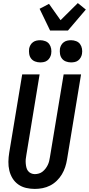

<svg xmlns="http://www.w3.org/2000/svg" viewBox="-20 -1218 577 1246"><path d="M206 8Q177 8 149 1.5Q121 -5 98.5 -21Q76 -37 61.5 -60.5Q47 -84 40.5 -111.5Q34 -139 34.5 -168.5Q35 -198 40 -228L124 -735H237L151 -212Q148 -198 147 -184.5Q146 -171 147 -158Q148 -145 151 -132Q154 -119 161.5 -109Q169 -99 181 -93.5Q193 -88 206 -88Q219 -88 232.5 -92Q246 -96 256.5 -104.5Q267 -113 275.5 -124Q284 -135 290 -147.5Q296 -160 299 -172.5Q302 -185 304 -198L393 -735H506L415 -183Q411 -158 403 -133.5Q395 -109 381.5 -86.5Q368 -64 348.5 -45Q329 -26 305.5 -14Q282 -2 256.5 3Q231 8 206 8ZM441 -813Q424 -813 408 -819Q392 -825 382 -838Q372 -851 369.5 -868Q367 -885 369 -902Q371 -914 377.5 -925.5Q384 -937 394.5 -944.5Q405 -952 417 -954.5Q429 -957 441 -957Q458 -957 474 -951Q490 -945 499.5 -932Q509 -919 512 -902Q515 -885 512 -868Q510 -856 503.5 -844.5Q497 -833 487 -825.5Q477 -818 465 -815.5Q453 -813 441 -813ZM241 -813Q224 -813 208 -819Q192 -825 182 -838Q172 -851 169.5 -868Q167 -885 169 -902Q171 -914 177.5 -925.5Q184 -937 194.5 -944.5Q205 -952 217 -954.5Q229 -957 241 -957Q258 -957 274 -951Q290 -945 299.5 -932Q309 -919 312 -902Q315 -885 312 -868Q310 -856 303.5 -844.5Q297 -833 287 -825.5Q277 -818 265 -815.5Q253 -813 241 -813ZM305 -1020 237 -1161 298 -1193 373 -1087 485 -1198 537 -1156 421 -1020Z"/></svg>

Font: Iosevka Term Curly Oblique
Style: Bold
Weight: 700
Italic angle: -9°
Designer: Belleve Invis
Foundry: Belleve Invis
Version: Version 32.3.0